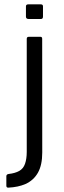

<svg xmlns="http://www.w3.org/2000/svg" viewBox="-20 -670 294 883"><path d="M9.2 184.2V140.2Q9.2 131.5 20.5 130Q49.3 126.8 68.4 116.2Q87.5 105.5 95.2 82.9Q103 60.3 103 28.3V-491.3Q103 -500.7 112.3 -500.7H166.3Q174 -500.8 174 -491.3L174.3 31.3Q174.3 88.8 154.6 124Q134.8 159.2 97.2 176.2Q64 190.8 18 193Q9.2 193.2 9.2 184.2ZM99.3 -593.7V-640.8Q99.3 -650 110.3 -650H167.7Q177.8 -650 177.7 -640.8V-593.7Q177.7 -582.7 168.5 -582.7H111.3Q99.3 -582.7 99.3 -593.7Z"/></svg>

Font: Vivano Light
Style: Regular
Weight: 300
Designer: Joe Prince, Josias Burgherr
Version: Version 2.064;September 19, 2022;FontCreator 14.0.0.2877 64-